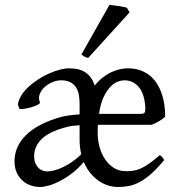

<svg xmlns="http://www.w3.org/2000/svg" viewBox="-20 -747 732 782"><path d="M652.8 -272Q643.1 -262.2 628.4 -253.7Q613.8 -245.1 598.1 -238.8H378.9Q377.9 -230.5 377.9 -221.7V-204.1Q377.9 -175.8 385.5 -148.2Q393.1 -120.6 407.7 -98.6Q422.4 -76.7 443.6 -63.2Q464.8 -49.8 492.2 -49.8Q507.3 -49.8 521.2 -51.5Q535.2 -53.2 551 -59.8Q566.9 -66.4 585.9 -79.6Q605 -92.8 630.9 -115.2Q637.2 -111.8 641.8 -105.5Q646.5 -99.1 648.9 -95.2Q619.6 -60.1 595.2 -38.6Q570.8 -17.1 548.6 -5.4Q526.4 6.3 505.1 10.5Q483.9 14.6 460.9 14.6Q439.5 14.6 418.7 7.8Q397.9 1 379.6 -12.2Q361.3 -25.4 346.4 -44.2Q331.5 -63 321.3 -87.4Q300.3 -62 275.6 -43Q251 -23.9 226.6 -11Q202.1 2 180.2 8.3Q158.2 14.6 143.1 14.6Q125.5 14.6 106.9 8.8Q88.4 2.9 73.5 -9.8Q58.6 -22.5 48.8 -42.5Q39.1 -62.5 39.1 -90.8Q39.1 -119.6 50.5 -146.2Q62 -172.9 85 -195.8Q107.9 -218.8 143.1 -237.5Q178.2 -256.3 226.1 -270Q242.2 -274.4 262.5 -277.1Q282.7 -279.8 304.2 -281.2V-323.2Q304.2 -342.3 301.3 -359.9Q298.3 -377.4 290 -390.6Q281.7 -403.8 266.8 -411.9Q252 -419.9 228 -419.9Q212.4 -419.9 194.6 -412.8Q176.8 -405.8 162.8 -393.3Q148.9 -380.9 142.1 -364.5Q135.3 -348.1 142.6 -330.1Q144 -325.7 133.5 -320.3Q123 -314.9 108.6 -310.5Q94.2 -306.2 79.8 -304Q65.4 -301.8 59.6 -303.2L52.7 -320.8Q55.2 -339.8 66.9 -358.4Q78.6 -377 96.2 -393.3Q113.8 -409.7 135.5 -423.6Q157.2 -437.5 179.4 -447.5Q201.7 -457.5 223.1 -463.1Q244.6 -468.8 261.2 -468.8Q304.2 -468.8 329.3 -451.2Q354.5 -433.6 365.7 -398.4Q381.3 -418 398.9 -431.6Q416.5 -445.3 434.3 -453.4Q452.1 -461.4 469 -465.1Q485.8 -468.8 500 -468.8Q529.8 -468.8 552.7 -460.2Q575.7 -451.7 592.5 -437.3Q609.4 -422.9 621.1 -403.3Q632.8 -383.8 639.9 -362.1Q647 -340.3 649.9 -317.1Q652.8 -293.9 652.8 -272ZM311 -118.7Q307.6 -132.8 305.9 -147.5Q304.2 -162.1 304.2 -178.2V-236.8Q288.1 -235.8 275.4 -234.4Q262.7 -232.9 256.8 -231Q183.6 -212.9 151.4 -182.4Q119.1 -151.9 119.1 -111.8Q119.1 -92.3 125 -80.1Q130.9 -67.9 139.2 -60.8Q147.5 -53.7 156.5 -51.3Q165.5 -48.8 171.9 -48.8Q185.1 -48.8 201.7 -53.2Q218.3 -57.6 236.6 -66.2Q254.9 -74.7 273.9 -87.9Q293 -101.1 311 -118.7ZM485.8 -419.9Q474.6 -419.9 459.7 -414.6Q444.8 -409.2 430.2 -394.3Q415.5 -379.4 402.6 -352.8Q389.6 -326.2 383.3 -283.2H553.2Q563.5 -283.2 567.6 -286.9Q571.8 -290.5 571.8 -300.8Q571.8 -324.2 566.9 -345.7Q562 -367.2 551.8 -383.5Q541.5 -399.9 525.1 -409.9Q508.8 -419.9 485.8 -419.9ZM339.4 -511.2Q330.6 -512.7 323.7 -516.6Q316.9 -520.5 311.5 -524.9L425.8 -727.1Q431.6 -726.6 441.2 -725.3Q450.7 -724.1 461.2 -722.7Q471.7 -721.2 481.4 -719.2Q491.2 -717.3 496.6 -715.8L507.8 -696.8Z"/></svg>

Font: Gentium Plus Viet
Style: Regular
Weight: 400
Designer: J. Victor Gaultney, Annie Olsen, Iska Routamaa, Becca Hirsbrunner
Foundry: SIL International
Version: Version 5.000